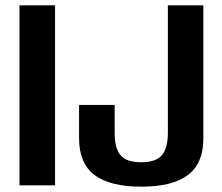

<svg xmlns="http://www.w3.org/2000/svg" viewBox="-20 -695 834 720"><path d="M53 0H186.5V-675H53ZM510 5Q627 5 684.8 -38.8Q742.5 -82.5 742.5 -174.5V-675H609.5V-196Q609.5 -139 586.8 -112.8Q564 -86.5 509.5 -86.5Q454 -86.5 432 -113Q410 -139.5 410 -195V-301.5H276.5V-177Q276.5 -82 334.8 -38.5Q393 5 510 5Z"/></svg>

Font: Anybody SemiCondensed SemiBold
Style: Regular
Weight: 600
Width: 4
Version: Version 1.113;gftools[0.9.25]